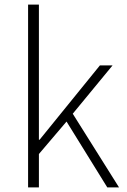

<svg xmlns="http://www.w3.org/2000/svg" viewBox="-20 -814 550 834"><path d="M102 -794H149V-207H152L414 -530H469L296 -320L497 0H446L269 -286L149 -145V0H102Z"/></svg>

Font: Merged Yaku Han JP ExtraLight
Style: Regular
Weight: 250
Designer: Ryoko NISHIZUKA 西塚涼子 (kana, bopomofo & ideographs); Paul D. Hunt (Latin, Greek & Cyrillic); Sandoll Communications 산돌커뮤니
Foundry: Adobe
Version: Version 2.004